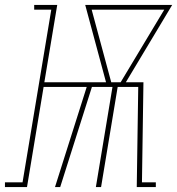

<svg xmlns="http://www.w3.org/2000/svg" viewBox="-79 -755 715 775"><path d="M-59 0V-19H12L128 -716H59V-735H152L100 -423H349L265 -735H616L429 -423H500L494 -19H550V0H473L479 -404H396L329 0H308L375 -404H292L164 0H143L271 -404H97L30 0ZM370 -423H408L584 -716H291Z"/></svg>

Font: Iosevka Curly Slab ThEx
Style: Italic
Weight: 100
Width: 7
Italic angle: -9°
Monospace: yes
Designer: Belleve Invis
Foundry: Belleve Invis
Version: Version 11.1.0; ttfautohint (v1.8.3)